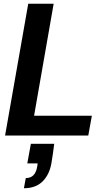

<svg xmlns="http://www.w3.org/2000/svg" viewBox="-20 -720 556 1020"><path d="M7 0 130 -700H265L161 -105H468L449 0ZM107 280 117 226Q143 226 158 210.5Q173 195 178 163L180 148H125L144 44H268Q265 71 261 97Q257 123 253 148Q242 209 205.5 244.5Q169 280 107 280Z"/></svg>

Font: DM Sans 36pt
Style: Bold Italic
Weight: 700
Italic angle: -10°
Designer: Colophon Foundry, Jonny Pinhorn
Foundry: Colophon Foundry
Version: Version 4.004;gftools[0.9.30]